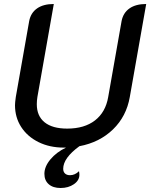

<svg xmlns="http://www.w3.org/2000/svg" viewBox="-20 -729 751 960"><path d="M711 -709 629 -244Q612 -147 545 -82Q478 -17 377 2Q296 61 296 115Q296 130 305 138.5Q314 147 330 147Q355 147 375 127Q377 137 377 145Q377 173 349.5 192Q322 211 283 211Q245 211 223.5 192Q202 173 202 140Q202 104 232 68Q262 32 310 9H299Q228 9 172.5 -18.5Q117 -46 86 -94Q55 -142 55 -203Q55 -216 59 -244L126 -624Q134 -665 165.5 -687Q197 -709 249 -709L167 -244Q164 -225 164 -208Q164 -149 203 -117.5Q242 -86 316 -86Q402 -86 455 -127Q508 -168 521 -244L588 -624Q596 -665 627.5 -687Q659 -709 711 -709Z"/></svg>

Font: K2D Medium
Style: Italic
Weight: 500
Italic angle: -10°
Designer: Katatrad Aksorn Co.,Ltd.
Foundry: Cadson Demak Co.,Ltd.
Version: Version 1.000; ttfautohint (v1.6)